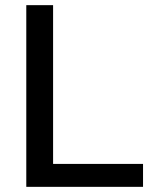

<svg xmlns="http://www.w3.org/2000/svg" viewBox="-20 -725 592 745"><path d="M82 0V-705H186V-89H535V0Z"/></svg>

Font: Nunito Sans 12pt SemiBold
Style: Regular
Weight: 600
Designer: Vernon Adams
Foundry: Vernon Adams
Version: Version 3.101;gftools[0.9.27]